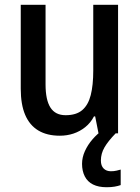

<svg xmlns="http://www.w3.org/2000/svg" viewBox="-20 -559 585 805"><path d="M475 -539V0H393L379 -71H374Q360 -44 337.5 -26Q315 -8 288 1Q261 10 231 10Q177 10 140.5 -12Q104 -34 85.5 -77.5Q67 -121 67 -187V-539H171V-205Q171 -140 191.5 -108Q212 -76 255 -76Q300 -76 325 -97.5Q350 -119 360.5 -160.5Q371 -202 371 -263V-539ZM403 114Q403 136 414.5 147.5Q426 159 445 159Q458 159 468.5 156.5Q479 154 486 152V217Q475 221 460.5 223.5Q446 226 427 226Q393 226 370 214.5Q347 203 335.5 180.5Q324 158 324 128Q324 101 336 74.5Q348 48 368 25Q388 2 412 -15L465 0Q433 33 418 59Q403 85 403 114Z"/></svg>

Font: Noto Sans Display SemiCondensed Medium
Style: Regular
Weight: 500
Width: 4
Designer: Monotype Design Team
Foundry: Monotype Imaging Inc.
Version: Version 2.003